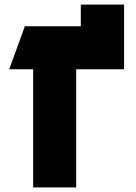

<svg xmlns="http://www.w3.org/2000/svg" viewBox="-20 -814 589 834"><path d="M20 -513 88 -700H331V-794H519V-513H311V0H124V-513Z"/></svg>

Font: Clickuper
Style: Bold
Weight: 700
Designer: Denis Ignatov
Foundry: Denis Ignatov
Version: Version 1.10 April 16, 2021